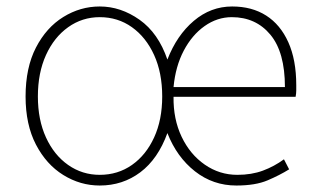

<svg xmlns="http://www.w3.org/2000/svg" viewBox="-20 -560 977 593"><path d="M288 13Q228 13 175.5 -19.5Q123 -52 91 -113.5Q59 -175 59 -262Q59 -351 91 -413Q123 -475 175.5 -507.5Q228 -540 288 -540Q353 -540 411 -499Q469 -458 497 -376Q526 -451 578.5 -495.5Q631 -540 697 -540Q758 -540 802 -512Q846 -484 870.5 -429.5Q895 -375 895 -297Q895 -289 895 -280.5Q895 -272 893 -261H516Q515 -192 541 -137.5Q567 -83 612.5 -51.5Q658 -20 713 -20Q757 -20 792 -33Q827 -46 857 -68L873 -37Q844 -19 806.5 -3Q769 13 710 13Q638 13 582 -31Q526 -75 497 -149Q468 -69 413.5 -28Q359 13 288 13ZM288 -20Q344 -20 387.5 -50.5Q431 -81 456 -135.5Q481 -190 481 -262Q481 -335 456 -390Q431 -445 387.5 -476Q344 -507 288 -507Q234 -507 190.5 -476Q147 -445 122 -390Q97 -335 97 -262Q97 -190 122 -135.5Q147 -81 190.5 -50.5Q234 -20 288 -20ZM516 -291H860Q860 -399 815 -453Q770 -507 696 -507Q651 -507 612 -479.5Q573 -452 547.5 -403.5Q522 -355 516 -291Z"/></svg>

Font: Noto Sans KR Thin
Style: Regular
Weight: 100
Designer: Ryoko NISHIZUKA 西塚涼子 (kana, bopomofo & ideographs); Paul D. Hunt (Latin, Greek & Cyrillic); Sandoll Communications 산돌커뮤니
Foundry: Adobe
Version: Version 2.004-H2;hotconv 1.0.118;makeotfexe 2.5.65603